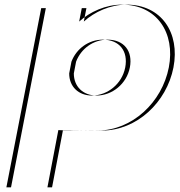

<svg xmlns="http://www.w3.org/2000/svg" viewBox="-20 -548 776 828"><path d="M540 -257C526.2 -186 463.4 -136 396.4 -136C338.7 -136 298.3 -174.3 298.4 -231.4L308.1 -282.1C329.6 -338.7 382.9 -377 443.3 -377C515.3 -377 553.6 -327 540 -257ZM177.7 -513H352.7L341.4 -455C387.6 -497 455.6 -528 525.6 -528C675.6 -528 757.1 -407 728 -257C698.8 -107 570.1 15 420.1 15C389.9 15 319.6 17.5 251.6 13L204.5 260H27.5ZM520 -257C533.6 -327 495.3 -377 423.3 -377C362.9 -377 309.6 -338.7 288.1 -282.1L278.4 -231.4C278.3 -174.3 318.7 -136 376.4 -136C443.4 -136 506.2 -186 520 -257ZM157.7 -513 7.5 260H184.5L231.6 13C299.6 17.5 369.9 15 400.1 15C550.1 15 678.8 -107 708 -257C737.1 -407 655.6 -528 505.6 -528C435.6 -528 367.6 -497 321.4 -455L332.7 -513Z"/></svg>

Font: Hussar Plate
Style: Obl
Weight: 700
Foundry: Cannot Into Space Fonts
Version: Version 0.798247